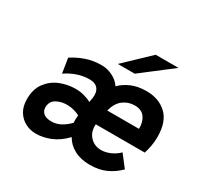

<svg xmlns="http://www.w3.org/2000/svg" viewBox="-158 -916 1144 1113"><g transform="rotate(30 414.0 -360.0)"><path d="M207.5 12Q169.5 12 136.5 -5Q103.5 -22 83.2 -55.2Q63 -88.5 63 -137Q63 -203 94.2 -245.5Q125.5 -288 175 -308.5Q224.5 -329 280 -329Q309.5 -329 338.2 -321Q367 -313 384.5 -302L389.5 -329.5Q396 -371 378.2 -394Q360.5 -417 321 -417Q280.5 -417 240.8 -403.5Q201 -390 165.5 -365.5L150 -463.5Q186.5 -488 234.5 -505.5Q282.5 -523 340.5 -523Q379.5 -523 415 -505.2Q450.5 -487.5 470.5 -457Q499 -486.5 542 -504.8Q585 -523 642 -523Q724.5 -523 776.5 -474.2Q828.5 -425.5 828.5 -323.5Q828.5 -291 822.8 -261.5Q817 -232 809.5 -209H481.5Q478.5 -157 508 -126Q537.5 -95 582.5 -95Q612.5 -95 643.8 -109Q675 -123 697.5 -146L758.5 -67Q723 -31 676.8 -9.5Q630.5 12 567.5 12Q508 12 464.2 -11.2Q420.5 -34.5 398 -75Q352.5 -27.5 303 -7.8Q253.5 12 207.5 12ZM499.5 -311.5H712Q713 -357.5 691.5 -387.2Q670 -417 623.5 -417Q580.5 -417 546.8 -391.2Q513 -365.5 499.5 -311.5ZM249.5 -94.5Q284 -94.5 314 -111.5Q344 -128.5 367 -153.5Q365 -164 365.5 -178.2Q366 -192.5 367.5 -202.5Q352 -211.5 329 -217.8Q306 -224 282.5 -224Q241.5 -224 210.5 -206Q179.5 -188 179.5 -148Q179.5 -124 197 -109.2Q214.5 -94.5 249.5 -94.5ZM417.5 -576 581 -732H733.5L530.5 -576Z"/></g></svg>

Font: Overpass
Style: Bold Italic
Weight: 700
Italic angle: -10°
Designer: Delve Withrington, Dave Bailey, Thomas Jockin
Foundry: Delve Fonts LLC
Version: Version 4.000; ttfautohint (v1.8.3)